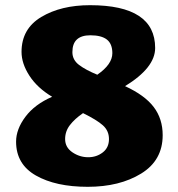

<svg xmlns="http://www.w3.org/2000/svg" viewBox="-20 -672 687 740"><path d="M607 -151Q607 -54 524 -3Q441 48 318 48Q195 48 118.5 4.5Q42 -39 42 -126Q42 -174 78 -222Q114 -270 181 -299Q124 -333 93.5 -380Q63 -427 63 -472Q63 -561 139 -606.5Q215 -652 327 -652Q578 -652 578 -487Q578 -411 462 -340Q538 -305 572.5 -259.5Q607 -214 607 -151ZM259 -471Q259 -441 285 -421.5Q311 -402 355 -384Q413 -424 413 -467Q413 -503 392 -519.5Q371 -536 328 -536Q294 -536 276.5 -520Q259 -504 259 -471ZM400 -136Q400 -168 376.5 -189Q353 -210 300 -236Q268 -214 249.5 -190Q231 -166 231 -136Q231 -104 259 -85Q287 -66 320 -66Q352 -66 376 -84.5Q400 -103 400 -136Z"/></svg>

Font: Lalezar
Style: Bold
Weight: 700
Designer: Borna Izadpanah
Foundry: Borna Izadpanah
Version: Version 1.003;January 24, 2021;FontCreator 13.0.0.2683 64-bi